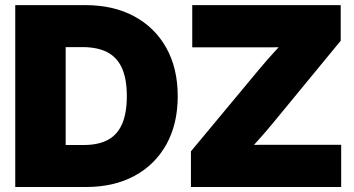

<svg xmlns="http://www.w3.org/2000/svg" viewBox="-20 -748 1415 768"><path d="M324.2 0H125V-168H314.9Q373 -168 411.1 -188.2Q449.2 -208.5 468.3 -252Q487.3 -295.4 487.3 -363.3Q487.3 -432.1 467.8 -475.6Q448.2 -519 408.9 -539.3Q369.6 -559.6 309.1 -559.6H122.1V-727.5H321.3Q433.6 -727.5 516.6 -682.9Q599.6 -638.2 645.3 -556.4Q690.9 -474.6 690.9 -363.3Q690.9 -252.4 645.8 -170.9Q600.6 -89.4 518.3 -44.7Q436 0 324.2 0ZM242.7 -727.5V0H41V-727.5ZM743.7 0V-142.6L1014.6 -468.3Q1047.9 -508.3 1084 -547.6Q1120.1 -586.9 1158.2 -627L1178.7 -560.1Q1127.9 -559.1 1076.9 -558.8Q1025.9 -558.6 974.6 -558.6H749V-727.5H1342.8V-585L1075.2 -259.8Q1042.5 -219.7 1006.3 -179.9Q970.2 -140.1 932.6 -100.6L912.1 -167.5Q963.9 -168.5 1016.1 -168.7Q1068.4 -168.9 1120.6 -168.9H1344.7V0Z"/></svg>

Font: Inter 28pt Black
Style: Regular
Weight: 900
Designer: Rasmus Andersson
Foundry: rsms
Version: Version 4.001;git-66647c0bb